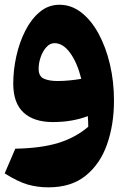

<svg xmlns="http://www.w3.org/2000/svg" viewBox="-20 -511 541 820"><path d="M187 289.1Q139.6 289.1 98.1 277.1Q56.6 265.1 0 229.5L45.4 124Q154.8 122.1 228.5 99.6Q302.2 77.1 356.9 30.3Q356.9 19 356.4 8.1Q356 -2.9 355 -15.1Q325.2 -3.4 287.4 3.4Q249.5 10.3 206.1 10.3Q124.5 10.3 80.6 -30.3Q36.6 -70.8 36.6 -153.8Q36.6 -211.9 49.8 -271.2Q63 -330.6 88.4 -380.4Q113.8 -430.2 150.4 -460.4Q187 -490.7 233.9 -490.7Q284.7 -490.7 327.1 -457.8Q369.6 -424.8 400.9 -367.4Q432.1 -310.1 449.5 -236.3Q466.8 -162.6 466.8 -81.5Q466.8 21 437.3 105.2Q407.7 189.5 345.9 239.3Q284.2 289.1 187 289.1ZM327.1 -174.3Q310.1 -242.7 279.8 -284.7Q249.5 -326.7 212.4 -326.7Q193.4 -326.7 178 -309.6Q162.6 -292.5 153.8 -267.3Q145 -242.2 145 -217.3Q145 -185.5 166.7 -175.3Q188.5 -165 226.6 -165Q251 -165 277.8 -167.7Q304.7 -170.4 327.1 -174.3Z"/></svg>

Font: Pinar DS1 ExtraBold
Style: Regular
Weight: 800
Designer: Amin Abedi
Version: Version 3.000